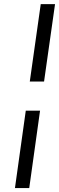

<svg xmlns="http://www.w3.org/2000/svg" viewBox="-20 -750 290 943"><path d="M196.4 -349.6 250.3 -729.7H180.1L126.3 -349.6ZM123.6 173.7 176.7 -206.4H106.6L53.4 173.7Z"/></svg>

Font: Secuela ExtLt
Style: Italic
Weight: 200
Italic angle: -8°
Designer: Fernando Haro
Foundry: deFharo
Version: Version 1.704